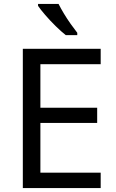

<svg xmlns="http://www.w3.org/2000/svg" viewBox="-20 -964 596 984"><path d="M496 0H97V-714H496V-635H187V-412H478V-334H187V-79H496ZM280 -944Q291 -922 307.5 -894.5Q324 -867 342.5 -841Q361 -815 376 -796V-784H317Q294 -802 265 -830.5Q236 -859 211.5 -887.5Q187 -916 175 -934V-944Z"/></svg>

Font: Noto Sans Lepcha
Style: Regular
Weight: 400
Designer: Monotype Design Team
Foundry: Monotype Imaging Inc.
Version: Version 2.006; ttfautohint (v1.8.4.7-5d5b)